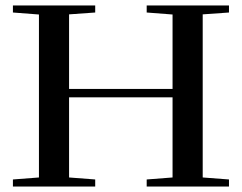

<svg xmlns="http://www.w3.org/2000/svg" viewBox="-20 -683 886 703"><path d="M27.3 0V-25.9L122.6 -33.2V-629.9L27.3 -637.2V-663.1H328.6V-637.2L232.9 -630.4V-357.4H611.8V-629.9L517.1 -637.2V-663.1H818.4V-637.2L722.2 -630.4V-33.2L818.4 -25.9V0H517.1V-25.9L611.8 -33.2V-326.7H232.9V-33.2L328.6 -25.9V0Z"/></svg>

Font: Elstob 14pt Medium
Style: Regular
Weight: 500
Designer: Peter S. Baker
Version: Version 1.015